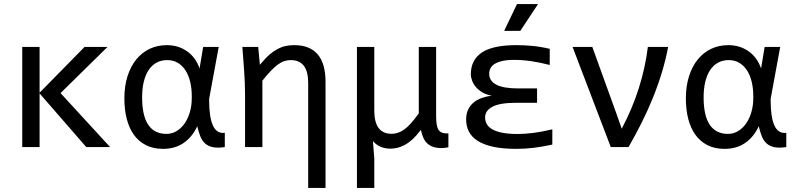

<svg xmlns="http://www.w3.org/2000/svg" viewBox="-20 -720 3889 940"><path d="M519 0H402.3L173.8 -262.7V0H88.9V-490.2H173.8V-266.1L394 -490.2H506.3L276.4 -264.2Z M588.9 -237.8Q588.9 -298.3 604.2 -346.7Q619.6 -395 647.2 -429Q674.8 -462.9 712.9 -481Q751 -499 796.9 -499Q824.7 -499 849.6 -491.5Q874.5 -483.9 895.5 -469.2Q916.5 -454.6 932.1 -433.3Q947.8 -412.1 957 -384.8L974.6 -490.2H1050.8L1003.9 -235.8V-230Q1003.9 -145.5 1022.7 -105Q1041.5 -64.5 1080.6 -69.8V0Q1044.9 5.4 1022 0.5Q999 -4.4 984.1 -17.8Q969.2 -31.2 960.7 -52.7Q952.1 -74.2 945.8 -102.1Q921.4 -49.3 879.4 -20.3Q837.4 8.8 777.8 8.8Q730 8.8 694.6 -9.3Q659.2 -27.3 635.7 -59.8Q612.3 -92.3 600.6 -137.7Q588.9 -183.1 588.9 -237.8ZM675.8 -243.2Q675.8 -153.8 705.8 -109.1Q735.8 -64.5 794.9 -64.5Q821.3 -64.5 843.8 -77.6Q866.2 -90.8 883.1 -114.5Q899.9 -138.2 909.4 -170.4Q918.9 -202.6 918.9 -240.2V-249Q918.9 -287.1 911.1 -319.6Q903.3 -352.1 887.9 -375.7Q872.6 -399.4 850.1 -412.6Q827.6 -425.8 798.8 -425.8Q769 -425.8 746.1 -413.1Q723.1 -400.4 707.5 -376.7Q691.9 -353 683.8 -319.3Q675.8 -285.6 675.8 -243.2Z M1179.7 -259.3Q1179.7 -284.2 1178.5 -313.5Q1177.2 -342.8 1175.3 -373Q1173.3 -403.3 1170.9 -433.3Q1168.5 -463.4 1166.5 -490.2H1244.1L1252.4 -402.8Q1280.3 -436.5 1300.3 -453.4Q1320.3 -470.2 1339.6 -480.5Q1358.9 -490.7 1378.9 -494.9Q1398.9 -499 1420.4 -499Q1496.1 -499 1534.9 -454.3Q1573.7 -409.7 1573.7 -319.8V200.2H1488.8V-313Q1488.8 -370.6 1467.3 -398.2Q1445.8 -425.8 1403.3 -425.8Q1387.7 -425.8 1372.8 -421.1Q1357.9 -416.5 1341.8 -405Q1325.7 -393.6 1306.9 -374Q1288.1 -354.5 1264.6 -325.2V0H1179.7Z M1812.5 -490.2V-178.2Q1812.5 -64.9 1897.5 -64.9Q1912.1 -64.9 1927.7 -69.8Q1943.4 -74.7 1958.7 -85.7Q1974.1 -96.7 1991.5 -116Q2008.8 -135.3 2030.3 -165V-490.2H2115.2V-153.8Q2115.2 -128.9 2117.7 -112.3Q2120.1 -95.7 2126.2 -85.7Q2132.3 -75.7 2142.1 -71.3Q2151.9 -66.9 2166.5 -66.9H2175.3V1Q2168.5 2.4 2159.9 3.7Q2151.4 4.9 2141.6 4.9Q2117.2 4.9 2099.9 -1.2Q2082.5 -7.3 2070.8 -18.8Q2059.1 -30.3 2052 -46.9Q2044.9 -63.5 2040.5 -84Q2019.5 -56.2 2000 -38.3Q1980.5 -20.5 1961.2 -10.3Q1941.9 0 1924.6 3.9Q1907.2 7.8 1891.1 7.8Q1865.7 7.8 1844 -1.2Q1822.3 -10.3 1805.7 -29.3L1812.5 55.2V200.2H1727.5V-490.2Z M2684.1 -12.2Q2635.3 -1.5 2592.8 3.7Q2550.3 8.8 2507.3 8.8Q2441.9 8.8 2395.5 -1.2Q2349.1 -11.2 2319.3 -30Q2289.6 -48.8 2275.9 -75.2Q2262.2 -101.6 2262.2 -134.8Q2262.2 -163.1 2272 -183.6Q2281.7 -204.1 2298.6 -218Q2315.4 -231.9 2338.1 -240Q2360.8 -248 2387.2 -252Q2360.8 -256.3 2341.8 -267.6Q2322.8 -278.8 2310.1 -293.7Q2297.4 -308.6 2291.3 -325.2Q2285.2 -341.8 2285.2 -356.9Q2285.2 -426.8 2339.1 -462.9Q2393.1 -499 2507.3 -499Q2543.5 -499 2584.5 -495.4Q2625.5 -491.7 2671.4 -481V-401.9Q2624.5 -414.1 2581.5 -420.4Q2538.6 -426.8 2497.1 -426.8Q2462.4 -426.8 2439.2 -421.4Q2416 -416 2401.6 -407Q2387.2 -397.9 2381.1 -385.5Q2375 -373 2375 -358.9Q2375 -323.7 2409.9 -305.4Q2444.8 -287.1 2517.1 -287.1H2609.4V-216.8H2507.3Q2428.2 -216.8 2391.6 -197.8Q2355 -178.7 2355 -145Q2355 -127 2363.5 -112.1Q2372.1 -97.2 2391.1 -86.4Q2410.2 -75.7 2440.7 -69.8Q2471.2 -64 2515.1 -64Q2548.3 -64 2591.3 -69.3Q2634.3 -74.7 2684.1 -86.9ZM2614.3 -700.2 2527.3 -568.8H2448.2L2511.2 -700.2ZM2219.2 -490.2Z M2783.2 -490.2H2879.9L2997.1 -166L3023.9 -89.8Q3076.2 -189 3107.7 -288.8Q3139.2 -388.7 3151.9 -490.2H3251Q3239.7 -429.2 3220.9 -366.9Q3202.1 -304.7 3177.2 -242.9Q3152.3 -181.2 3121.8 -120.1Q3091.3 -59.1 3057.1 0H2970.2Z M3337.9 -237.8Q3337.9 -298.3 3353.3 -346.7Q3368.7 -395 3396.2 -429Q3423.8 -462.9 3461.9 -481Q3500 -499 3545.9 -499Q3573.7 -499 3598.6 -491.5Q3623.5 -483.9 3644.5 -469.2Q3665.5 -454.6 3681.2 -433.3Q3696.8 -412.1 3706.1 -384.8L3723.6 -490.2H3799.8L3752.9 -235.8V-230Q3752.9 -145.5 3771.7 -105Q3790.5 -64.5 3829.6 -69.8V0Q3793.9 5.4 3771 0.5Q3748 -4.4 3733.2 -17.8Q3718.3 -31.2 3709.7 -52.7Q3701.2 -74.2 3694.8 -102.1Q3670.4 -49.3 3628.4 -20.3Q3586.4 8.8 3526.9 8.8Q3479 8.8 3443.6 -9.3Q3408.2 -27.3 3384.8 -59.8Q3361.3 -92.3 3349.6 -137.7Q3337.9 -183.1 3337.9 -237.8ZM3424.8 -243.2Q3424.8 -153.8 3454.8 -109.1Q3484.9 -64.5 3543.9 -64.5Q3570.3 -64.5 3592.8 -77.6Q3615.2 -90.8 3632.1 -114.5Q3648.9 -138.2 3658.4 -170.4Q3668 -202.6 3668 -240.2V-249Q3668 -287.1 3660.2 -319.6Q3652.3 -352.1 3637 -375.7Q3621.6 -399.4 3599.1 -412.6Q3576.7 -425.8 3547.9 -425.8Q3518.1 -425.8 3495.1 -413.1Q3472.2 -400.4 3456.5 -376.7Q3440.9 -353 3432.9 -319.3Q3424.8 -285.6 3424.8 -243.2Z"/></svg>

Font: Code New Roman
Style: Regular
Weight: 400
Monospace: yes
Designer: Sam Radian
Foundry: Code New Roman
Version: Version 2.00 November 29, 2014